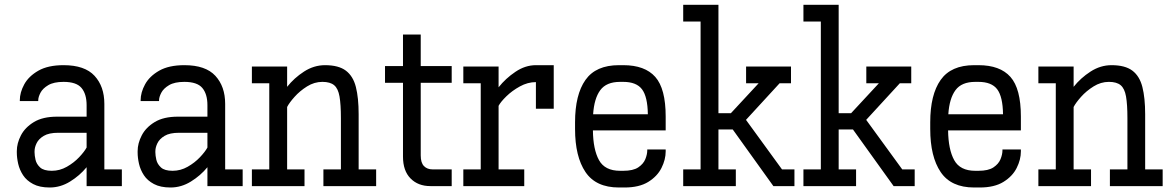

<svg xmlns="http://www.w3.org/2000/svg" viewBox="-20 -789 4965 814"><path d="M190.9 5.9Q147.9 5.9 120.4 -8.8Q92.8 -23.4 77.9 -46.1Q63 -68.8 57.1 -94.5Q51.3 -120.1 51.3 -142.6V-148.4Q51.3 -181.6 68.8 -215.3Q86.4 -249 124 -271.7Q161.6 -294.4 221.7 -294.4H347.2V-342.8Q347.2 -390.6 325.4 -416.3Q303.7 -441.9 249.5 -441.9Q208 -441.9 184.6 -428Q161.1 -414.1 151.6 -395.8Q142.1 -377.4 142.1 -363.8V-360.4H64V-363.8Q64 -397 82.8 -431.4Q101.6 -465.8 142.6 -489.3Q183.6 -512.7 249.5 -512.7Q339.4 -512.7 380.9 -467.5Q422.4 -422.4 422.4 -348.6V-70.8H496.6V0H347.2V-80.1Q317.9 -44.4 277.1 -19.3Q236.3 5.9 190.9 5.9ZM227.1 -226.1Q187.5 -226.1 165.8 -213.1Q144 -200.2 135.3 -182.1Q126.5 -164.1 126.5 -147.9V-143.1Q126.5 -129.9 130.6 -111.6Q134.8 -93.3 150.1 -79.1Q165.5 -64.9 199.7 -64.9Q233.4 -64.9 263.4 -82Q293.5 -99.1 315.4 -122.3Q337.4 -145.5 347.2 -163.6V-226.1Z M703.1 5.9Q660.2 5.9 632.6 -8.8Q605 -23.4 590.1 -46.1Q575.2 -68.8 569.3 -94.5Q563.5 -120.1 563.5 -142.6V-148.4Q563.5 -181.6 581.1 -215.3Q598.6 -249 636.2 -271.7Q673.8 -294.4 733.9 -294.4H859.4V-342.8Q859.4 -390.6 837.6 -416.3Q815.9 -441.9 761.7 -441.9Q720.2 -441.9 696.8 -428Q673.3 -414.1 663.8 -395.8Q654.3 -377.4 654.3 -363.8V-360.4H576.2V-363.8Q576.2 -397 595 -431.4Q613.8 -465.8 654.8 -489.3Q695.8 -512.7 761.7 -512.7Q851.6 -512.7 893.1 -467.5Q934.6 -422.4 934.6 -348.6V-70.8H1008.8V0H859.4V-80.1Q830.1 -44.4 789.3 -19.3Q748.5 5.9 703.1 5.9ZM739.3 -226.1Q699.7 -226.1 678 -213.1Q656.2 -200.2 647.5 -182.1Q638.7 -164.1 638.7 -147.9V-143.1Q638.7 -129.9 642.8 -111.6Q647 -93.3 662.4 -79.1Q677.7 -64.9 711.9 -64.9Q745.6 -64.9 775.6 -82Q805.7 -99.1 827.6 -122.3Q849.6 -145.5 859.4 -163.6V-226.1Z M1047.9 0V-70.8H1121.6V-436H1047.9V-506.8H1197.3V-420.9Q1227.1 -458.5 1269 -485.6Q1311 -512.7 1357.9 -512.7Q1415.5 -512.7 1446.3 -489.5Q1477.1 -466.3 1488.8 -420.2Q1500.5 -374 1500.5 -304.7V-70.8H1574.7V0H1351.1V-70.8H1425.3V-287.6Q1425.3 -346.2 1419.4 -379.9Q1413.6 -413.6 1396.7 -427.7Q1379.9 -441.9 1346.7 -441.9Q1312.5 -441.9 1281.7 -422.6Q1251 -403.3 1228.8 -378.4Q1206.5 -353.5 1197.3 -335.4V-70.8H1271V0Z M1804.7 0Q1752.4 0 1720.5 -32.5Q1688.5 -64.9 1688.5 -125V-438H1612.3V-508.8H1688.5V-642.6H1763.7V-508.8H1895V-438H1763.7V-129.9Q1763.7 -99.1 1777.3 -85Q1791 -70.8 1814.5 -70.8H1895V0Z M1944.3 0V-70.8H2018.1V-436H1944.3V-506.8H2093.8V-418.9Q2123.5 -456.5 2165.3 -484.6Q2207 -512.7 2252 -512.7H2327.6V-328.1H2252V-440.9Q2217.3 -440.9 2184.1 -422.6Q2150.9 -404.3 2126.7 -380.6Q2102.5 -356.9 2093.8 -340.3V-70.8H2202.6V0Z M2604 5.9Q2506.3 5.9 2462.2 -59.6Q2418 -125 2418 -242.2V-270.5Q2418 -387.7 2462.2 -450.2Q2506.3 -512.7 2604 -512.7H2622.6Q2713.9 -512.7 2758.1 -462.9Q2802.2 -413.1 2802.2 -294.9V-236.3H2493.7Q2494.6 -155.3 2519.5 -110.1Q2544.4 -64.9 2608.9 -64.9H2622.6Q2664.1 -64.9 2685.8 -79.3Q2707.5 -93.8 2715.8 -114Q2724.1 -134.3 2724.1 -151.9V-155.3H2802.2V-147Q2802.2 -112.3 2784.4 -76.9Q2766.6 -41.5 2728.3 -17.8Q2689.9 5.9 2627.9 5.9ZM2608.9 -441.9Q2550.8 -441.9 2524.9 -406.7Q2499 -371.6 2494.6 -304.7H2726.6Q2725.6 -378.9 2701.9 -410.4Q2678.2 -441.9 2622.1 -441.9Z M2876.5 0V-70.8H2950.2V-697.8H2876.5V-768.6H3025.9V-309.1H3078.6L3196.3 -436H3143.1V-506.8H3333.5V-436H3285.2L3142.6 -280.8L3295.4 -70.8H3348.1V0H3295.4H3258.8L3086.4 -240.2H3025.9V-70.8H3099.6V0Z M3386.2 0V-70.8H3460V-697.8H3386.2V-768.6H3535.6V-309.1H3588.4L3706.1 -436H3652.8V-506.8H3843.3V-436H3794.9L3652.3 -280.8L3805.2 -70.8H3857.9V0H3805.2H3768.6L3596.2 -240.2H3535.6V-70.8H3609.4V0Z M4109.9 5.9Q4012.2 5.9 3968 -59.6Q3923.8 -125 3923.8 -242.2V-270.5Q3923.8 -387.7 3968 -450.2Q4012.2 -512.7 4109.9 -512.7H4128.4Q4219.7 -512.7 4263.9 -462.9Q4308.1 -413.1 4308.1 -294.9V-236.3H3999.5Q4000.5 -155.3 4025.4 -110.1Q4050.3 -64.9 4114.7 -64.9H4128.4Q4169.9 -64.9 4191.7 -79.3Q4213.4 -93.8 4221.7 -114Q4230 -134.3 4230 -151.9V-155.3H4308.1V-147Q4308.1 -112.3 4290.3 -76.9Q4272.5 -41.5 4234.1 -17.8Q4195.8 5.9 4133.8 5.9ZM4114.7 -441.9Q4056.6 -441.9 4030.8 -406.7Q4004.9 -371.6 4000.5 -304.7H4232.4Q4231.4 -378.9 4207.8 -410.4Q4184.1 -441.9 4127.9 -441.9Z M4382.3 0V-70.8H4456.1V-436H4382.3V-506.8H4531.7V-420.9Q4561.5 -458.5 4603.5 -485.6Q4645.5 -512.7 4692.4 -512.7Q4750 -512.7 4780.8 -489.5Q4811.5 -466.3 4823.2 -420.2Q4835 -374 4835 -304.7V-70.8H4909.2V0H4685.5V-70.8H4759.8V-287.6Q4759.8 -346.2 4753.9 -379.9Q4748 -413.6 4731.2 -427.7Q4714.4 -441.9 4681.2 -441.9Q4647 -441.9 4616.2 -422.6Q4585.4 -403.3 4563.2 -378.4Q4541 -353.5 4531.7 -335.4V-70.8H4605.5V0Z"/></svg>

Font: Kay Pho Du Medium
Style: Regular
Weight: 500
Designer: Victor Gaultney, Khu Oo Reh
Foundry: SIL International
Version: Version 3.000